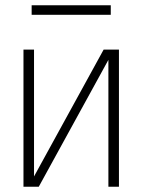

<svg xmlns="http://www.w3.org/2000/svg" viewBox="-20 -708 540 728"><path d="M69 0V-520H109V-39L373 -520H431V0H391V-481L127 0ZM100 -652V-688H400V-652Z"/></svg>

Font: Zed Sans Extralight
Style: Regular
Weight: 200
Designer: Belleve Invis
Foundry: Belleve Invis
Version: Version 1.0.0; ttfautohint (v1.8.4)